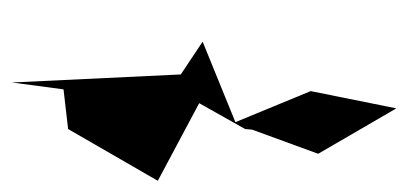

<svg xmlns="http://www.w3.org/2000/svg" viewBox="-208 -404 709 334"><g transform="rotate(90 147.0 -236.5)"><path d="M204 0 294 -156 159 -228 204 -308 205 -320 247 -435 168 -571 138 -422 192 -291 52 -234 109 -196 123 98 135 8Z"/></g></svg>

Font: Asimov Silicon
Style: Regular
Weight: 400
Designer: Google
Version: Version 2.000980; 2014